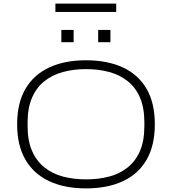

<svg xmlns="http://www.w3.org/2000/svg" viewBox="-20 -1032 953 1064"><path d="M456 12Q338 12 252.5 -28Q167 -68 121 -147Q75 -226 75 -343Q75 -461 121 -539.5Q167 -618 252.5 -658Q338 -698 456 -698Q576 -698 661.5 -658Q747 -618 792.5 -539.5Q838 -461 838 -343Q838 -226 792.5 -147Q747 -68 661.5 -28Q576 12 456 12ZM457 -38Q526 -38 585 -53.5Q644 -69 688 -104.5Q732 -140 756 -196Q780 -252 780 -333V-354Q780 -434 756 -490.5Q732 -547 688 -582Q644 -617 585 -633Q526 -649 457 -649Q388 -649 329 -633Q270 -617 226 -582Q182 -547 157.5 -490.5Q133 -434 133 -354V-333Q133 -252 157.5 -196Q182 -140 226 -104.5Q270 -69 329 -53.5Q388 -38 457 -38ZM320 -798V-866H388V-798ZM524 -798V-866H592V-798ZM287 -966V-1012H624V-966Z"/></svg>

Font: Archivo SemiExpanded Thin
Style: Regular
Weight: 250
Width: 6
Designer: Hector Gatti
Foundry: Omnibus-Type
Version: Version 2.001